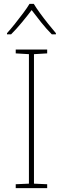

<svg xmlns="http://www.w3.org/2000/svg" viewBox="-20 -969 323 989"><path d="M223 0H61V-20L129 -23V-690L61 -694V-714H223V-694L155 -690V-23L223 -20ZM154 -949Q166 -929 186 -901.5Q206 -874 228 -846.5Q250 -819 268 -798V-792H247Q219 -820 191.5 -854.5Q164 -889 143 -917Q122 -889 93.5 -854.5Q65 -820 37 -792H16V-798Q35 -819 57 -846.5Q79 -874 99.5 -901.5Q120 -929 132 -949Z"/></svg>

Font: Noto Sans Myanmar UI Thin
Style: Regular
Weight: 100
Designer: Monotype Design Team
Foundry: Monotype Imaging Inc.
Version: Version 2.103; ttfautohint (v1.8.4.7-5d5b)